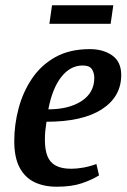

<svg xmlns="http://www.w3.org/2000/svg" viewBox="-20 -697 479 727"><path d="M195 10Q146 10 110 -7.5Q74 -25 54 -63Q34 -101 34 -163Q34 -225 50.5 -287Q67 -349 101.5 -400Q136 -451 190 -481Q244 -511 320 -511Q371 -511 405 -487Q439 -463 439 -413Q439 -331 366 -283.5Q293 -236 156 -236Q153 -217 151.5 -201.5Q150 -186 150 -167Q150 -130 159.5 -106Q169 -82 191 -70Q213 -58 250 -58Q271 -58 296 -62.5Q321 -67 345 -76L355 -33Q328 -16 289.5 -3Q251 10 195 10ZM163 -283Q241 -283 289 -314.5Q337 -346 337 -402Q337 -421 328 -435Q319 -449 293 -449Q246 -449 212 -405.5Q178 -362 163 -283ZM167 -607 177 -677H409L399 -607Z"/></svg>

Font: Manuale SemiBold
Style: Italic
Weight: 600
Italic angle: -11°
Designer: Eduardo Tunni / Pablo Cosgaya
Foundry: Eduardo Tunni / Pablo Cosgaya
Version: Version 1.002